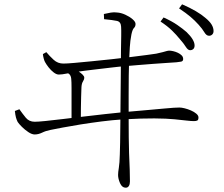

<svg xmlns="http://www.w3.org/2000/svg" viewBox="-20 -808 1040 891"><path d="M815 -626Q799 -646 778 -666.5Q757 -687 725 -708L739 -727Q777 -710 803 -692Q829 -674 846 -659Q883 -623 883 -597Q883 -586 877 -580.5Q871 -575 862 -575Q852 -575 842 -591Q832 -607 815 -626ZM902 -693Q884 -713 864 -730Q844 -747 811 -769L825 -788Q862 -772 889 -756Q916 -740 932 -726Q953 -709 962 -694Q971 -679 971 -664Q971 -654 965 -648Q959 -642 950 -642Q938 -642 928.5 -658Q919 -674 902 -693ZM462 -743Q479 -747 494 -749.5Q509 -752 523 -750Q541 -749 561 -740Q581 -731 595 -719Q609 -707 609 -697Q609 -685 602 -678.5Q595 -672 590 -649Q584 -618 582.5 -590Q581 -562 579 -525Q578 -499 577.5 -457Q577 -415 577 -365Q577 -315 577 -264Q577 -213 577.5 -169.5Q578 -126 579 -97Q581 -60 582 -21Q583 18 583 34Q583 47 578 55Q573 63 564 63Q546 63 537 42Q528 21 528 4Q528 -9 531.5 -29.5Q535 -50 536 -91Q537 -107 537.5 -147.5Q538 -188 538.5 -241Q539 -294 539.5 -349Q540 -404 540.5 -450Q541 -496 541 -521Q541 -549 541.5 -580.5Q542 -612 542.5 -640Q543 -668 542 -684Q541 -707 522.5 -711Q504 -715 463 -719ZM253 -462Q242 -462 229 -472Q216 -482 205.5 -495.5Q195 -509 189 -520Q186 -525 183 -536Q180 -547 179 -557L195 -566Q210 -548 229 -530.5Q248 -513 274 -513Q290 -513 324.5 -516Q359 -519 404 -523.5Q449 -528 496.5 -533Q544 -538 587.5 -543.5Q631 -549 662.5 -553Q694 -557 705 -559Q724 -563 735 -566Q746 -569 753 -571Q760 -573 766 -573Q773 -573 784 -570.5Q795 -568 805.5 -563Q816 -558 823 -551Q830 -544 830 -534Q830 -524 820.5 -522Q811 -520 799 -519Q783 -518 754 -516Q725 -514 689.5 -511.5Q654 -509 620 -506Q586 -503 561 -501Q534 -499 492.5 -494Q451 -489 408 -484Q365 -479 333 -474Q317 -472 292 -467Q267 -462 253 -462ZM279 -493Q294 -492 304 -491Q314 -490 327 -485Q336 -482 346 -475.5Q356 -469 363.5 -461.5Q371 -454 371 -448Q371 -439 365 -430Q359 -421 358 -403Q357 -382 356.5 -359Q356 -336 355.5 -308.5Q355 -281 355 -245H312Q312 -258 312 -280.5Q312 -303 312 -327Q312 -351 312 -371Q312 -391 312 -399Q312 -429 310.5 -443Q309 -457 301.5 -464Q294 -471 276 -479ZM49 -293 70 -301Q84 -281 99.5 -262Q115 -243 141 -243Q157 -243 191 -246.5Q225 -250 271 -255.5Q317 -261 367.5 -267Q418 -273 467.5 -278.5Q517 -284 558 -288Q627 -294 672 -298Q717 -302 744 -304.5Q771 -307 786.5 -308Q802 -309 813 -309Q822 -309 836.5 -305.5Q851 -302 866 -295.5Q881 -289 891 -280.5Q901 -272 901 -263Q901 -251 895 -248.5Q889 -246 880 -246Q867 -246 846 -248.5Q825 -251 789.5 -254.5Q754 -258 696.5 -258.5Q639 -259 551 -254Q503 -251 452 -244.5Q401 -238 354 -230.5Q307 -223 270.5 -216Q234 -209 214 -205Q193 -201 175.5 -192.5Q158 -184 141 -184Q128 -184 111.5 -195Q95 -206 81.5 -219.5Q68 -233 62 -242Q57 -252 54 -263Q51 -274 49 -293Z"/></svg>

Font: Noto Serif TC
Style: Regular
Weight: 200
Designer: Ryoko NISHIZUKA 西塚涼子 (kana & ideographs); Frank Grießhammer (Latin, Greek & Cyrillic); Wenlong ZHANG 张文龙 (bopomofo); San
Foundry: Adobe
Version: Version 2.001;hotconv 1.1.0;makeotfexe 2.6.0